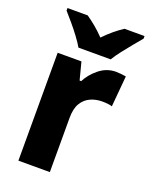

<svg xmlns="http://www.w3.org/2000/svg" viewBox="-144 -842 716 918"><g transform="rotate(20 214.5 -383.0)"><path d="M360 -559Q372 -559 386 -557.5Q400 -556 411 -554L397 -397Q378 -403 346 -403Q314 -403 286.5 -390.5Q259 -378 242.5 -350.5Q226 -323 226 -276V0H66V-549H187L210 -460H218Q238 -499 275.5 -529Q313 -559 360 -559ZM151 -606Q139 -627 118.5 -654.5Q98 -682 76 -708Q54 -734 37 -753V-766H140Q163 -750 186 -731Q209 -712 233 -687Q257 -712 280.5 -731.5Q304 -751 327 -766H429V-753Q413 -734 391.5 -708Q370 -682 349 -655Q328 -628 315 -606Z"/></g></svg>

Font: Noto Sans Ethiopic SemiCondensed ExtraBold
Style: Regular
Weight: 800
Width: 4
Designer: Monotype Design Team
Foundry: Monotype Imaging Inc.
Version: Version 2.102; ttfautohint (v1.8.4.7-5d5b)